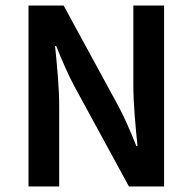

<svg xmlns="http://www.w3.org/2000/svg" viewBox="-20 -674 696 694"><path d="M83 0H194V-286C194 -359 186 -440 179 -508H183C204 -456 226 -404 250 -360L446 0H573V-654H462V-368C462 -296 470 -216 477 -146H473C452 -198 430 -250 406 -294L210 -654H83Z"/></svg>

Font: Source Sans Pro Semibold
Style: Regular
Weight: 600
Designer: Paul D. Hunt
Foundry: Adobe Systems Incorporated
Version: Version 3.006;hotconv 1.0.111;makeotfexe 2.5.65597